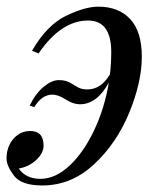

<svg xmlns="http://www.w3.org/2000/svg" viewBox="-32 -548 487 582"><path d="M58.6 -150.9Q100.1 -151.4 100.1 -106.4Q100.1 -84 77.9 -63.2Q55.7 -42.5 24.9 -37.1Q46.4 -5.9 90.8 -5.9Q135.3 -5.9 177.7 -44.9Q220.2 -84 252.4 -151.1Q284.7 -218.3 297.9 -297.9Q262.2 -231.9 210 -231.9Q189.9 -231.9 167 -246.6Q144 -261.2 127 -261.2Q94.7 -261.2 71.8 -223.1L58.1 -228Q75.7 -264.6 100.3 -284.9Q125 -305.2 146.5 -305.2Q168 -305.2 182.1 -296.4Q196.3 -287.6 206.5 -282.2Q216.8 -276.9 232.9 -276.9Q274.4 -276.9 301.3 -322.8Q305.2 -356.4 305.2 -390.1Q305.2 -485.8 234.9 -485.8Q153.3 -485.8 85 -386.2L64.9 -394Q110.4 -472.2 168 -500Q225.6 -527.8 266.1 -527.8Q327.6 -527.8 362.8 -490Q397.9 -452.1 397.9 -376Q397.9 -299.8 359.9 -206.8Q321.8 -113.8 252.9 -49.8Q184.1 14.2 96.2 14.2Q32.7 14.2 10.3 -15.6Q-12.2 -45.4 -12.2 -67.9Q-12.2 -90.3 -3.4 -108.9Q5.4 -127.4 21.7 -139.2Q38.1 -150.9 58.6 -150.9Z"/></svg>

Font: PlayfairDisplay-Italic
Style: Italic
Weight: 400
Italic angle: -14°
Designer: Claus Eggers Sørensen
Foundry: Claus Eggers Sørensen
Version: Version 1.002;PS 001.002;hotconv 1.0.70;makeotf.lib2.5.58329